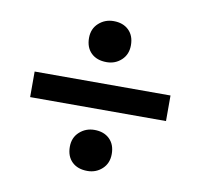

<svg xmlns="http://www.w3.org/2000/svg" viewBox="-63 -669 665 636"><g transform="rotate(10 269.5 -351.0)"><path d="M41 -393H498V-307H41ZM270 -237Q302 -237 321 -218.5Q340 -200 340 -168Q340 -137 319.5 -118Q299 -99 270 -99Q237 -99 218 -117.5Q199 -136 199 -168Q199 -199 220 -218Q241 -237 270 -237ZM270 -603Q302 -603 321 -584.5Q340 -566 340 -534Q340 -503 319.5 -484Q299 -465 270 -465Q237 -465 218 -483.5Q199 -502 199 -534Q199 -565 220 -584Q241 -603 270 -603Z"/></g></svg>

Font: Bitter Pro SemiBold
Style: Regular
Weight: 600
Designer: Sol Matas, and Bitter project Authors
Foundry: Sol Matas
Version: Version 1.010